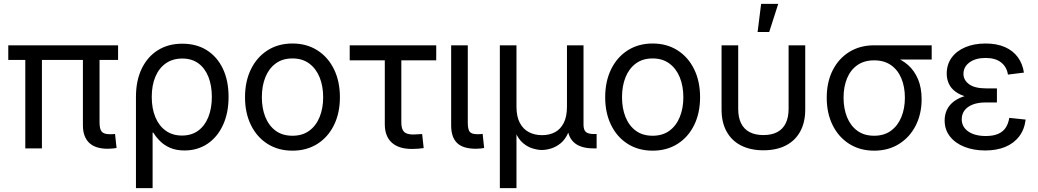

<svg xmlns="http://www.w3.org/2000/svg" viewBox="-20 -762 5330 986"><path d="M533.7 2Q469.2 2 437.5 -29.1Q405.8 -60.1 405.8 -118.2V-505.9H491.2V-132.8Q491.2 -99.6 502.2 -86.2Q513.2 -72.8 543 -72.8Q552.7 -72.8 558.6 -73Q564.5 -73.2 570.8 -74.2L578.6 -2Q569.3 -0.5 558.1 0.7Q546.9 2 533.7 2ZM109.9 0V-505.9H195.3V0ZM22.5 -454.1V-529.3H586.4V-454.1Z M678.2 204.1V-264.6Q678.2 -348.1 707.8 -409.4Q737.3 -470.7 790.8 -504.2Q844.2 -537.6 916 -537.6Q988.8 -537.6 1042 -504.2Q1095.2 -470.7 1124.5 -409.4Q1153.8 -348.1 1153.8 -264.2Q1153.8 -182.1 1125.2 -120.1Q1096.7 -58.1 1045.7 -23.7Q994.6 10.7 927.2 10.7Q884.8 10.7 854 -2.7Q823.2 -16.1 802.2 -37.1Q781.2 -58.1 767.1 -81.1H763.7V204.1ZM914.1 -65.9Q963.4 -65.9 997.6 -90.8Q1031.7 -115.7 1049.8 -160.6Q1067.9 -205.6 1067.9 -264.6Q1067.9 -322.8 1050.3 -367.2Q1032.7 -411.6 999 -436.5Q965.3 -461.4 916 -461.4Q867.2 -461.4 832 -437Q796.9 -412.6 778.1 -368.4Q759.3 -324.2 759.3 -264.6Q759.3 -205.1 777.8 -160.4Q796.4 -115.7 831.3 -90.8Q866.2 -65.9 914.1 -65.9Z M1481.9 11.7Q1409.2 11.7 1354.2 -22.9Q1299.3 -57.6 1268.8 -119.6Q1238.3 -181.6 1238.3 -262.7Q1238.3 -344.2 1268.8 -406.5Q1299.3 -468.8 1354.2 -503.7Q1409.2 -538.6 1481.9 -538.6Q1554.7 -538.6 1609.6 -503.7Q1664.6 -468.8 1695.1 -406.5Q1725.6 -344.2 1725.6 -262.7Q1725.6 -181.6 1695.1 -119.6Q1664.6 -57.6 1609.6 -22.9Q1554.7 11.7 1481.9 11.7ZM1481.9 -64.9Q1533.2 -64.9 1568.4 -90.8Q1603.5 -116.7 1621.6 -161.6Q1639.6 -206.5 1639.6 -262.7Q1639.6 -319.3 1621.6 -364.3Q1603.5 -409.2 1568.4 -435.5Q1533.2 -461.9 1481.9 -461.9Q1430.7 -461.9 1395.5 -435.8Q1360.4 -409.7 1342.5 -364.7Q1324.7 -319.8 1324.7 -262.7Q1324.7 -206.1 1342.5 -161.4Q1360.4 -116.7 1395.3 -90.8Q1430.2 -64.9 1481.9 -64.9Z M2095.7 2.9Q2027.3 2.9 1991.7 -29.8Q1956.1 -62.5 1956.1 -124.5V-452.1H1775.9V-529.3H2220.2V-452.1H2041V-132.3Q2041 -99.6 2054.7 -85.4Q2068.4 -71.3 2101.1 -71.3Q2111.8 -71.3 2124 -72.3Q2136.2 -73.2 2147.9 -73.7L2155.8 -1.5Q2142.6 0.5 2127.2 1.7Q2111.8 2.9 2095.7 2.9Z M2424.8 2Q2357.9 2 2327.4 -27.6Q2296.9 -57.1 2296.9 -118.2V-529.3H2382.3V-132.8Q2382.3 -98.1 2392.1 -85.4Q2401.9 -72.8 2431.6 -72.8Q2439.9 -72.8 2446.8 -73.2Q2453.6 -73.7 2458.5 -74.7L2466.3 -2Q2457.5 -0.5 2446.5 0.7Q2435.5 2 2424.8 2Z M2546.9 204.1V-529.3H2632.3V-214.4Q2632.3 -163.1 2649.7 -130.6Q2667 -98.1 2696.8 -83Q2726.6 -67.9 2763.7 -67.9Q2801.3 -67.9 2829.8 -83Q2858.4 -98.1 2875 -130.6Q2891.6 -163.1 2891.6 -214.4V-529.3H2976.6V-122.1Q2976.6 -95.2 2988.5 -84.5Q3000.5 -73.7 3029.8 -73.7H3043.9V0H3028.3Q2960.4 0 2927 -31Q2893.6 -62 2893.6 -121.6V-170.9H2913.6Q2913.6 -116.7 2898.7 -81.8Q2883.8 -46.9 2860.4 -27.3Q2836.9 -7.8 2810.8 0.2Q2784.7 8.3 2762.7 8.3Q2741.2 8.3 2715.1 0.2Q2689 -7.8 2665.8 -27.3Q2642.6 -46.9 2627.7 -81.8Q2612.8 -116.7 2612.8 -170.9H2632.3V204.1Z M3331.5 11.7Q3258.8 11.7 3203.9 -22.9Q3148.9 -57.6 3118.4 -119.6Q3087.9 -181.6 3087.9 -262.7Q3087.9 -344.2 3118.4 -406.5Q3148.9 -468.8 3203.9 -503.7Q3258.8 -538.6 3331.5 -538.6Q3404.3 -538.6 3459.2 -503.7Q3514.2 -468.8 3544.7 -406.5Q3575.2 -344.2 3575.2 -262.7Q3575.2 -181.6 3544.7 -119.6Q3514.2 -57.6 3459.2 -22.9Q3404.3 11.7 3331.5 11.7ZM3331.5 -64.9Q3382.8 -64.9 3418 -90.8Q3453.1 -116.7 3471.2 -161.6Q3489.3 -206.5 3489.3 -262.7Q3489.3 -319.3 3471.2 -364.3Q3453.1 -409.2 3418 -435.5Q3382.8 -461.9 3331.5 -461.9Q3280.3 -461.9 3245.1 -435.8Q3210 -409.7 3192.1 -364.7Q3174.3 -319.8 3174.3 -262.7Q3174.3 -206.1 3192.1 -161.4Q3210 -116.7 3244.9 -90.8Q3279.8 -64.9 3331.5 -64.9Z M3900.4 9.8Q3833.5 9.8 3785.2 -15.1Q3736.8 -40 3711.2 -86.9Q3685.5 -133.8 3685.5 -199.2V-529.3H3771V-203.1Q3771 -159.2 3785.6 -129.2Q3800.3 -99.1 3829.3 -83.7Q3858.4 -68.4 3900.4 -68.4Q3942.9 -68.4 3971.7 -83.7Q4000.5 -99.1 4015.1 -129.2Q4029.8 -159.2 4029.8 -203.1V-529.3H4115.2V-199.2Q4115.2 -133.8 4089.6 -86.9Q4064 -40 4015.9 -15.1Q3967.8 9.8 3900.4 9.8ZM3870.6 -597.7 3888.7 -742.2H3976.6L3930.2 -597.7Z M4469.2 11.7Q4396.5 11.7 4341.6 -22.9Q4286.6 -57.6 4256.1 -118.9Q4225.6 -180.2 4225.6 -260.3Q4225.6 -340.3 4256.1 -400.9Q4286.6 -461.4 4341.6 -495.4Q4396.5 -529.3 4469.2 -529.3H4764.6V-456.1H4554.7L4469.2 -452.1Q4418 -452.1 4382.8 -427.5Q4347.7 -402.8 4329.8 -359.4Q4312 -315.9 4312 -260.3Q4312 -205.1 4329.8 -160.6Q4347.7 -116.2 4382.6 -90.6Q4417.5 -64.9 4469.2 -64.9Q4520.5 -64.9 4555.7 -90.8Q4590.8 -116.7 4608.9 -160.9Q4627 -205.1 4627 -260.3Q4627 -315.9 4608.9 -359.4Q4590.8 -402.8 4555.7 -427.5Q4520.5 -452.1 4469.2 -452.1V-486.3Q4521 -486.3 4565.4 -471.9Q4609.9 -457.5 4642.8 -428.5Q4675.8 -399.4 4694.3 -355.5Q4712.9 -311.5 4712.9 -252.4Q4712.9 -176.8 4682.4 -116.9Q4651.9 -57.1 4596.9 -22.7Q4542 11.7 4469.2 11.7Z M5039.6 10.7Q4980.5 10.7 4933.1 -7.8Q4885.7 -26.4 4858.4 -61.3Q4831.1 -96.2 4831.1 -143.6Q4831.1 -173.3 4843 -198.5Q4855 -223.6 4879.9 -242.2Q4904.8 -260.7 4943.4 -271.2Q4981.9 -281.7 5036.1 -281.7H5099.6V-235.8H5040.5Q5003.9 -235.8 4976.6 -225.6Q4949.2 -215.3 4934.1 -196Q4918.9 -176.8 4918.9 -149.4Q4918.9 -110.4 4952.4 -86.9Q4985.8 -63.5 5042.5 -63.5Q5080.1 -63.5 5105.2 -74.2Q5130.4 -85 5144.3 -105.7Q5158.2 -126.5 5163.1 -156.7L5247.1 -147.9Q5240.7 -96.2 5213.4 -60.8Q5186 -25.4 5141.8 -7.3Q5097.7 10.7 5039.6 10.7ZM5040 -253.9Q4986.8 -253.9 4949 -263.7Q4911.1 -273.4 4887.5 -290.8Q4863.8 -308.1 4852.8 -332Q4841.8 -356 4841.8 -383.8Q4841.8 -430.7 4866.9 -465.6Q4892.1 -500.5 4937.3 -519.5Q4982.4 -538.6 5041.5 -538.6Q5099.1 -538.6 5140.6 -520.3Q5182.1 -502 5206.8 -468.5Q5231.4 -435.1 5238.3 -389.2L5156.2 -378.9Q5150.4 -418 5121.3 -441.2Q5092.3 -464.4 5041.5 -464.4Q4989.7 -464.4 4958.7 -441.4Q4927.7 -418.5 4927.7 -382.8Q4927.7 -351.1 4956.5 -329.6Q4985.4 -308.1 5044.9 -308.1H5099.6V-253.9Z"/></svg>

Font: Inter 24pt
Style: Regular
Weight: 400
Designer: Rasmus Andersson
Foundry: rsms
Version: Version 4.001;git-66647c0bb